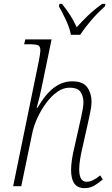

<svg xmlns="http://www.w3.org/2000/svg" viewBox="-20 -964 581 994"><path d="M417 10Q348 10 348 -84Q348 -108 352.5 -138.5Q357 -169 366 -205L393 -326Q395 -334 399.5 -354.5Q404 -375 408 -397Q412 -419 412 -435Q412 -463 398 -486.5Q384 -510 339 -510Q307 -510 276 -488Q245 -466 218.5 -430Q192 -394 172.5 -351Q153 -308 145 -265L90 0H48L181 -648Q185 -668 187 -682.5Q189 -697 189 -702Q189 -724 177.5 -729.5Q166 -735 124 -735H105L111 -760H247L198 -523Q192 -493 184.5 -461.5Q177 -430 170 -406H174Q217 -479 260.5 -511Q304 -543 355 -543Q410 -543 432 -511.5Q454 -480 454 -437Q454 -414 447.5 -384.5Q441 -355 436 -330L407 -201Q400 -172 395 -141.5Q390 -111 390 -87Q390 -57 399 -40Q408 -23 429 -23Q459 -23 499 -56L512 -35Q490 -16 468 -3Q446 10 417 10ZM347 -784Q341 -818 321.5 -860Q302 -902 285 -931L288 -944H301Q327 -911 344 -884.5Q361 -858 377 -823Q403 -852 434.5 -882.5Q466 -913 509 -944H526L523 -931Q483 -895 451 -857.5Q419 -820 395 -784Z"/></svg>

Font: Noto Serif ExtraLight
Style: Italic
Weight: 200
Italic angle: -12°
Designer: Monotype Design Team
Foundry: Monotype Imaging Inc.
Version: Version 2.014; ttfautohint (v1.8.4.7-5d5b)